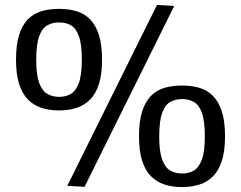

<svg xmlns="http://www.w3.org/2000/svg" viewBox="-20 -750 978 779"><path d="M45 -508Q45 -568 57.5 -608Q70 -648 93 -671.5Q116 -695 148 -704.5Q180 -714 220 -714Q260 -714 292 -704Q324 -694 346.5 -670.5Q369 -647 381.5 -607.5Q394 -568 394 -508Q394 -449 381.5 -409.5Q369 -370 346 -346.5Q323 -323 291 -312.5Q259 -302 220 -302Q180 -302 148 -312.5Q116 -323 93 -346.5Q70 -370 57.5 -409.5Q45 -449 45 -508ZM127 -507Q127 -446 139 -413.5Q151 -381 172 -369Q193 -357 220 -357Q247 -357 267.5 -369Q288 -381 300 -413.5Q312 -446 312 -507Q312 -571 300 -603.5Q288 -636 267.5 -647.5Q247 -659 220 -659Q193 -659 172 -647.5Q151 -636 139 -603Q127 -570 127 -507ZM323 8 253 4 617 -730 687 -726ZM544 -197Q544 -257 556.5 -297Q569 -337 592 -360.5Q615 -384 647 -393.5Q679 -403 719 -403Q759 -403 791 -393Q823 -383 845.5 -359.5Q868 -336 880.5 -296.5Q893 -257 893 -197Q893 -138 880.5 -98.5Q868 -59 845 -35.5Q822 -12 790 -1.5Q758 9 719 9Q679 9 647 -1.5Q615 -12 592 -35.5Q569 -59 556.5 -98.5Q544 -138 544 -197ZM626 -196Q626 -135 638 -102.5Q650 -70 671 -58Q692 -46 719 -46Q746 -46 766.5 -58Q787 -70 799 -102.5Q811 -135 811 -196Q811 -260 799 -292.5Q787 -325 766.5 -336.5Q746 -348 719 -348Q692 -348 671 -336.5Q650 -325 638 -292Q626 -259 626 -196Z"/></svg>

Font: Georama ExtraCondensed Thin Medium
Style: Regular
Weight: 500
Version: Version 1.001